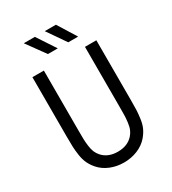

<svg xmlns="http://www.w3.org/2000/svg" viewBox="-205 -963 965 1077"><g transform="rotate(-30 277.0 -424.5)"><path d="M258.8 -855H331.1L405.8 -734.9H341.8ZM123 -855H194.8L273.9 -734.9H210ZM69.8 -666H144V-278.8Q144 -239.7 144.5 -221.2Q145 -202.6 148.2 -177Q151.4 -151.4 158.7 -134.5Q166 -117.7 178.2 -104Q213.9 -64 276.9 -64Q340.3 -64 376 -104Q388.2 -117.7 395.5 -134.5Q402.8 -151.4 406 -177Q409.2 -202.6 409.7 -221.2Q410.2 -239.7 410.2 -278.8V-666H483.9V-278.8Q483.9 -234.9 482.9 -212.9Q481.9 -190.9 477.5 -158.9Q473.1 -127 461.9 -103.3Q450.7 -79.6 432.1 -58.1Q405.3 -27.3 364.5 -10.7Q323.7 5.9 276.9 5.9Q230 5.9 189.5 -10.7Q148.9 -27.3 122.1 -58.1Q103.5 -79.6 92.3 -103.3Q81.1 -127 76.4 -158.7Q71.8 -190.4 70.8 -213.1Q69.8 -235.8 69.8 -278.8Z"/></g></svg>

Font: Gidolinya
Style: Regular
Weight: 400
Version: Version 1.0.3